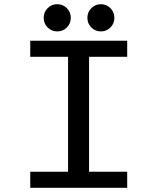

<svg xmlns="http://www.w3.org/2000/svg" viewBox="-20 -894 750 914"><path d="M585.5 -623.5H404V-76.5H585.5V0H124V-76.5H304V-623.5H124V-700H585.5ZM252.5 -744.5Q225.5 -744.5 206.8 -763.2Q188 -782 188 -809Q188 -836.5 206.8 -855.2Q225.5 -874 252.5 -874Q279.5 -874 298.2 -855.2Q317 -836.5 317 -809Q317 -782 298.2 -763.2Q279.5 -744.5 252.5 -744.5ZM460.5 -744.5Q433.5 -744.5 414.8 -763.2Q396 -782 396 -809Q396 -836.5 414.8 -855.2Q433.5 -874 460.5 -874Q487 -874 505.8 -855.2Q524.5 -836.5 524.5 -809Q524.5 -782 505.8 -763.2Q487 -744.5 460.5 -744.5Z"/></svg>

Font: League Mono
Style: Regular
Weight: 400
Width: 6
Designer: Tyler Finck
Foundry: The League of Moveable Type / Tyler Finck
Version: Version 2.300;RELEASE